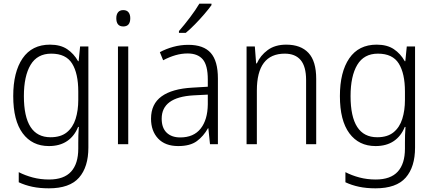

<svg xmlns="http://www.w3.org/2000/svg" viewBox="-20 -878 2359 1045"><path d="M252 -635Q309 -635 345.5 -610.5Q382 -586 405 -545H408L416 -625H461V-75Q461 31 410 89Q359 147 246 147Q196 147 156 138.5Q116 130 82 114V59Q117 77 158.5 88Q200 99 247 99Q328 99 367 56Q406 13 406 -69V-101Q406 -121 406.5 -142.5Q407 -164 409 -187H405Q385 -137 345 -110Q305 -83 246 -83Q155 -83 103.5 -152.5Q52 -222 52 -355Q52 -486 103 -560.5Q154 -635 252 -635ZM259 -586Q183 -586 146.5 -525Q110 -464 110 -355Q110 -131 255 -131Q311 -131 344 -158Q377 -185 391.5 -231Q406 -277 406 -334V-380Q406 -478 372.5 -532Q339 -586 259 -586Z M651 -823Q670 -823 679.5 -811Q689 -799 689 -779Q689 -734 651 -734Q613 -734 613 -779Q613 -799 622.5 -811Q632 -823 651 -823ZM678 -625V-93H622V-625Z M1005 -634Q1088 -634 1127 -590Q1166 -546 1166 -451V-93H1123L1114 -180H1112Q1088 -137 1051.5 -110Q1015 -83 950 -83Q879 -83 840.5 -124Q802 -165 802 -232Q802 -312 859.5 -353.5Q917 -395 1027 -401L1111 -406V-445Q1111 -523 1083.5 -555Q1056 -587 1001 -587Q968 -587 935 -577.5Q902 -568 868 -550L850 -594Q883 -612 923 -623Q963 -634 1005 -634ZM1033 -359Q860 -349 860 -232Q860 -182 887 -156Q914 -130 961 -130Q1034 -130 1072 -178Q1110 -226 1111 -310V-363ZM1131 -850Q1116 -829 1092 -801Q1068 -773 1041 -745.5Q1014 -718 991 -699H954V-709Q983 -742 1014 -783Q1045 -824 1065 -858H1131Z M1538 -635Q1617 -635 1659 -590Q1701 -545 1701 -449V-93H1646V-442Q1646 -516 1616.5 -551Q1587 -586 1530 -586Q1378 -586 1378 -385V-93H1322V-625H1367L1374 -533H1378Q1397 -576 1437 -605.5Q1477 -635 1538 -635Z M2030 -635Q2087 -635 2123.5 -610.5Q2160 -586 2183 -545H2186L2194 -625H2239V-75Q2239 31 2188 89Q2137 147 2024 147Q1974 147 1934 138.5Q1894 130 1860 114V59Q1895 77 1936.5 88Q1978 99 2025 99Q2106 99 2145 56Q2184 13 2184 -69V-101Q2184 -121 2184.5 -142.5Q2185 -164 2187 -187H2183Q2163 -137 2123 -110Q2083 -83 2024 -83Q1933 -83 1881.5 -152.5Q1830 -222 1830 -355Q1830 -486 1881 -560.5Q1932 -635 2030 -635ZM2037 -586Q1961 -586 1924.5 -525Q1888 -464 1888 -355Q1888 -131 2033 -131Q2089 -131 2122 -158Q2155 -185 2169.5 -231Q2184 -277 2184 -334V-380Q2184 -478 2150.5 -532Q2117 -586 2037 -586Z"/></svg>

Font: Noto Sans Telugu UI SemiCondensed Light
Style: Regular
Weight: 300
Width: 4
Designer: Jelle Bosma - Monotype Design Team
Foundry: Monotype Imaging Inc.
Version: Version 2.005; ttfautohint (v1.8.4.7-5d5b)